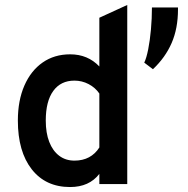

<svg xmlns="http://www.w3.org/2000/svg" viewBox="-20 -742 758 774"><path d="M262.5 12Q164 12 108 -59.5Q52 -131 52 -256Q52 -336.5 78.2 -396.8Q104.5 -457 151.8 -490Q199 -523 263 -523Q334 -523 380.5 -474V-670.5L493 -722V0H380.5V-41Q339.5 12 262.5 12ZM280 -94.5Q313.5 -94.5 338.8 -108Q364 -121.5 380.5 -147.5V-365Q364 -389 337.2 -403Q310.5 -417 280 -417Q225 -417 194.8 -375.5Q164.5 -334 164.5 -256Q164.5 -206 178.5 -170Q192.5 -134 218.5 -114.2Q244.5 -94.5 280 -94.5ZM596.5 -463 561.5 -489.5Q570.5 -508 577.5 -543.5Q584.5 -579 588.5 -623.2Q592.5 -667.5 592.5 -712H697.5V-704Q697.5 -627.5 672 -568.8Q646.5 -510 596.5 -463Z"/></svg>

Font: Overpass SemiBold
Style: Regular
Weight: 600
Designer: Delve Withrington, Dave Bailey, Thomas Jockin
Foundry: Delve Fonts LLC
Version: Version 4.000